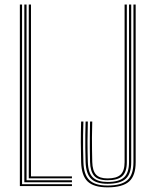

<svg xmlns="http://www.w3.org/2000/svg" viewBox="-20 -820 681 846"><path d="M67.5 0V-800H77.2V-8.5H297V0ZM87.2 -17V-800H97V-25.8H297V-17ZM106.8 -34.2V-800H116.5V-42.8H297V-34.2ZM453.8 5.5Q393 5.5 366.1 -20.4Q339.2 -46.2 337.5 -105.5Q336.2 -154 336.1 -193Q336 -232 337.5 -284.5H347.5Q346.5 -251 346.1 -223.2Q345.8 -195.5 346.1 -167.6Q346.5 -139.8 347.5 -105.8Q349 -50.5 373.8 -26.5Q398.5 -2.5 453.8 -2.5Q515.2 -2.5 541.6 -26.4Q568 -50.2 568 -105.5V-800H577.8V-105.5Q577.8 -46.2 549 -20.4Q520.2 5.5 453.8 5.5ZM453.8 -10.2Q404 -10.2 381.4 -32.4Q358.8 -54.5 357.2 -105.8Q356.2 -139.5 355.9 -168.1Q355.5 -196.8 355.9 -224.6Q356.2 -252.5 357.2 -284.5H367Q365.8 -237.8 365.6 -198.1Q365.5 -158.5 367 -106.8Q368.5 -57.5 389.6 -37.9Q410.8 -18.2 453.8 -18.2Q504.5 -18.2 526.5 -38.5Q548.5 -58.8 548.5 -105.5V-800H558.2V-105.5Q558.2 -54.5 534.1 -32.4Q510 -10.2 453.8 -10.2ZM453.8 -25.8Q411 -25.8 394.4 -45.9Q377.8 -66 376.8 -106.5Q376 -142 375.8 -167.9Q375.5 -193.8 375.9 -220.2Q376.2 -246.8 376.8 -284.5H386.5Q385.5 -243.2 385.2 -214.4Q385 -185.5 385.5 -160.8Q386 -136 386.5 -106.8Q387.5 -67.8 403 -50.8Q418.5 -33.8 453.8 -33.8Q494 -33.8 511.5 -50.5Q529 -67.2 529 -105.5V-800H538.8V-105.5Q538.8 -62.8 519 -44.2Q499.2 -25.8 453.8 -25.8Z"/></svg>

Font: Big Shoulders Inline Text Thin ExtraLight
Style: Regular
Weight: 250
Version: Version 2.002